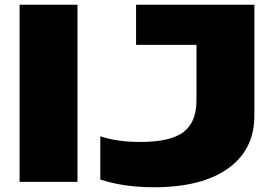

<svg xmlns="http://www.w3.org/2000/svg" viewBox="-20 -770 1161 813"><path d="M63 0V-750H308.1V0ZM404.8 -192.9Q476.1 -168.9 574.2 -168.9Q701.7 -168.9 756.8 -210.7Q812 -252.4 812 -346.2V-580.1H556.2V-750H1057.1V-279.8Q1057.1 -136.2 945.6 -56.6Q834 22.9 631.8 22.9Q504.4 22.9 404.8 -9.8Z"/></svg>

Font: Mattone
Style: Bold
Weight: 700
Width: 6
Designer: Nunzio Mazzaferro
Foundry: Collletttivo
Version: Version 2.000;Glyphs 3.2 (3217)